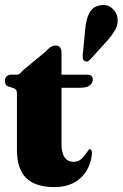

<svg xmlns="http://www.w3.org/2000/svg" viewBox="-24 -752 499 782"><path d="M33 -392.5 9.5 -400Q1 -403.5 -1.5 -409.5Q-4 -415.5 -4 -424Q-4 -434.5 3.2 -441.2Q10.5 -448 22 -448H46.5Q51 -448 55.8 -451.5Q60.5 -455 69.5 -465.5L162 -542Q182.5 -566.5 202 -566.5Q226.5 -566.5 226.5 -537.5V-448H331Q354 -448 354 -428.5Q354 -414 341.5 -404.2Q329 -394.5 301.5 -394.5H226.5V-166.5Q226.5 -93 276.5 -93Q298 -93 312.2 -109.2Q326.5 -125.5 338.5 -143.5Q343 -145.5 347 -141.5Q351 -137.5 350.5 -126.5Q345 -65.5 305 -27.8Q265 10 197.5 10Q121 10 83 -26.5Q45 -63 45 -141.5V-367.5Q45 -378 43 -383.2Q41 -388.5 33 -392.5ZM323.5 -637.5Q327 -675 340.5 -700Q354 -725 382.5 -730Q411 -736 430.5 -720.2Q450 -704.5 454 -682.5Q458.5 -656 447.2 -634.5Q436 -613 415.5 -589L343.5 -510Q333 -497 320.5 -503.5Q314.5 -507 313.5 -513.5Q312.5 -520 313 -527.5Z"/></svg>

Font: Fraunces 144pt Soft Black
Style: Regular
Weight: 900
Version: Version 1.000;[b76b70a41]